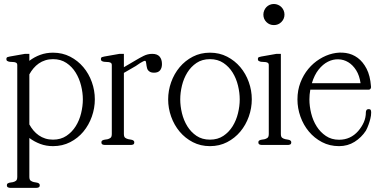

<svg xmlns="http://www.w3.org/2000/svg" viewBox="-20 -721 1880 955"><path d="M392.1 -226.6Q392.1 -259.8 383.3 -295.2Q374.5 -330.6 356.4 -359.9Q338.4 -389.2 310.3 -408Q282.2 -426.8 243.7 -426.8Q223.1 -426.8 205.3 -421.1Q187.5 -415.5 172.9 -405.3Q158.2 -395 146.5 -381.1Q134.8 -367.2 126 -351.1V-102.1Q134.8 -85.9 146.5 -72Q158.2 -58.1 172.9 -47.9Q187.5 -37.6 205.3 -32Q223.1 -26.4 243.7 -26.4Q282.2 -26.4 310.3 -45.2Q338.4 -64 356.7 -93.3Q375 -122.6 383.5 -158Q392.1 -193.4 392.1 -226.6ZM451.7 -227.1Q451.7 -183.1 436.8 -141.1Q421.9 -99.1 394.8 -66.4Q367.7 -33.7 329.1 -13.9Q290.5 5.9 243.7 5.9Q209.5 5.9 180.2 -5.1Q150.9 -16.1 126 -34.7V158.7Q126 172.9 132.6 177.7Q139.2 182.6 147.9 184.6Q153.3 185.5 157.7 186.3Q162.1 187 166 188Q169.9 189 173.8 191.7Q177.7 194.3 177.7 200.2Q177.7 208.5 172.4 210.9Q167 213.4 161.1 213.4H31.2Q25.4 213.4 19.8 210.9Q14.2 208.5 14.2 200.2Q14.2 193.8 18.1 191.4Q22 189 25.9 188Q29.8 187 34.4 186.5Q39.1 186 43.9 185.1Q52.7 183.1 59.3 178.2Q65.9 173.3 65.9 158.7V-398.4Q65.9 -405.3 61.5 -408.2Q57.1 -411.1 50.5 -412.1Q43.9 -413.1 36.6 -413.1Q29.3 -413.1 23.4 -414.6Q19.5 -415.5 15.6 -418Q11.7 -420.4 11.7 -426.8Q11.7 -435.1 17.3 -437Q22.9 -439 28.8 -439.9L104 -453.1H126V-418.5Q150.9 -437.5 180.2 -448.2Q209.5 -459 243.7 -459Q290.5 -459 328.9 -439.2Q367.2 -419.4 394.5 -387Q421.9 -354.5 436.8 -312.7Q451.7 -271 451.7 -227.1Z M785.6 -402.3Q785.6 -382.8 776.1 -371.1Q766.6 -359.4 746.1 -359.4Q734.9 -359.4 728.3 -362.5Q721.7 -365.7 717.5 -370.4Q713.4 -375 711.7 -381.1Q710 -387.2 709 -393.1Q708 -398.4 707.5 -403.6Q707 -408.7 706.1 -412.6Q705.1 -416.5 704.1 -417.5Q703.1 -418.5 701.2 -418.5Q697.8 -418.5 691.7 -415.5Q685.5 -412.6 677.7 -407.7Q670.9 -403.8 665.3 -399.4Q659.7 -395 655.3 -392.6L596.2 -358.4V-54.7Q596.2 -40.5 602.8 -35.6Q609.4 -30.8 618.2 -28.8Q623.5 -27.8 627.9 -27.1Q632.3 -26.4 636.2 -25.4Q640.1 -24.4 644 -21.7Q647.9 -19 647.9 -13.2Q647.9 -4.9 642.6 -2.4Q637.2 0 631.3 0H501.5Q495.6 0 490 -2.4Q484.4 -4.9 484.4 -13.2Q484.4 -19.5 488.3 -22Q492.2 -24.4 496.1 -25.4Q500 -26.4 504.6 -26.9Q509.3 -27.3 514.2 -28.3Q522.9 -30.3 529.5 -35.2Q536.1 -40 536.1 -54.7V-398.4Q536.1 -405.3 531.7 -408.2Q527.3 -411.1 520.8 -412.1Q514.2 -413.1 506.8 -413.1Q499.5 -413.1 493.7 -414.6Q489.7 -415.5 485.8 -418Q481.9 -420.4 481.9 -426.8Q481.9 -435.1 487.5 -437Q493.2 -439 499 -439.9L574.2 -453.1H596.2V-386.7L655.3 -421.4Q673.8 -432.6 694.3 -442.9Q714.8 -453.1 737.3 -453.1Q762.2 -453.1 773.9 -439.5Q785.6 -425.8 785.6 -402.3Z M1172.4 -226.6Q1172.4 -259.8 1163.8 -295.2Q1155.3 -330.6 1137.2 -359.9Q1119.1 -389.2 1091.1 -408Q1063 -426.8 1024.4 -426.8Q985.4 -426.8 957.5 -408Q929.7 -389.2 911.6 -359.9Q893.6 -330.6 885 -295.2Q876.5 -259.8 876.5 -226.6Q876.5 -193.4 885 -158Q893.6 -122.6 911.6 -93.3Q929.7 -64 957.5 -45.2Q985.4 -26.4 1024.4 -26.4Q1063 -26.4 1091.1 -45.2Q1119.1 -64 1137.2 -93.3Q1155.3 -122.6 1163.8 -158Q1172.4 -193.4 1172.4 -226.6ZM1232.4 -227.1Q1232.4 -183.1 1217.5 -141.1Q1202.6 -99.1 1175.3 -66.4Q1147.9 -33.7 1109.6 -13.9Q1071.3 5.9 1024.4 5.9Q977.5 5.9 939.2 -13.9Q900.9 -33.7 873.5 -66.4Q846.2 -99.1 831.3 -140.9Q816.4 -182.6 816.4 -226.6Q816.4 -270.5 831.3 -312.3Q846.2 -354 873.5 -386.7Q900.9 -419.4 939.2 -439.2Q977.5 -459 1024.4 -459Q1071.3 -459 1109.6 -439.2Q1147.9 -419.4 1175.3 -387Q1202.6 -354.5 1217.5 -312.7Q1232.4 -271 1232.4 -227.1Z M1428.7 -13.2Q1428.7 -4.9 1423.3 -2.4Q1418 0 1412.1 0H1282.2Q1276.4 0 1270.8 -2.4Q1265.1 -4.9 1265.1 -13.2Q1265.1 -19.5 1269 -22Q1272.9 -24.4 1276.9 -25.4Q1280.8 -26.4 1285.4 -26.9Q1290 -27.3 1294.9 -28.3Q1303.7 -30.3 1310.3 -35.2Q1316.9 -40 1316.9 -54.7V-398.4Q1316.9 -405.3 1312.5 -408.2Q1308.1 -411.1 1301.5 -412.1Q1294.9 -413.1 1287.6 -413.1Q1280.3 -413.1 1274.4 -414.6Q1270.5 -415.5 1266.6 -418Q1262.7 -420.4 1262.7 -426.8Q1262.7 -435.1 1268.3 -437Q1273.9 -439 1279.8 -439.9L1355 -453.1H1377V-54.7Q1377 -40.5 1383.5 -35.6Q1390.1 -30.8 1398.9 -28.8Q1404.3 -27.8 1408.7 -27.1Q1413.1 -26.4 1417 -25.4Q1420.9 -24.4 1424.8 -21.7Q1428.7 -19 1428.7 -13.2ZM1395 -648.4Q1395 -627 1379.4 -611.3Q1364.3 -596.2 1342.3 -596.2Q1320.3 -596.2 1305.2 -611.3Q1290 -626.5 1290 -648.4Q1290 -659.2 1294.2 -668.9Q1298.3 -678.7 1305.2 -685.8Q1312 -692.9 1321.5 -697Q1331.1 -701.2 1342.3 -701.2Q1353 -701.2 1362.8 -697Q1372.6 -692.9 1379.6 -685.8Q1386.7 -678.7 1390.9 -668.9Q1395 -659.2 1395 -648.4Z M1773.4 -307.1Q1768.1 -345.2 1751.5 -371.6Q1734.9 -397.9 1712.2 -411.6Q1689.5 -425.3 1662.8 -426Q1636.2 -426.8 1611.1 -414.1Q1585.9 -401.4 1564.7 -374.8Q1543.5 -348.1 1531.2 -307.1ZM1826.2 -161.6Q1826.2 -146 1822 -129.9Q1817.9 -113.8 1813 -100.6Q1810.1 -92.8 1806.9 -85.2Q1803.7 -77.6 1799.8 -70.8Q1777.8 -37.1 1743.7 -15.6Q1709.5 5.9 1666.5 5.9Q1619.6 5.9 1581.5 -14.2Q1543.5 -34.2 1516.4 -66.7Q1489.3 -99.1 1474.4 -140.9Q1459.5 -182.6 1459.5 -226.6Q1459.5 -272 1474.4 -310.5Q1489.3 -349.1 1513.7 -378.4Q1538.1 -407.7 1569.6 -427.2Q1601.1 -446.8 1634.5 -454.6Q1668 -462.4 1700.4 -457.5Q1732.9 -452.6 1759.3 -433.1Q1785.6 -413.6 1803.5 -378.9Q1821.3 -344.2 1825.2 -292Q1826.7 -286.6 1823.7 -280.8Q1820.8 -274.9 1812.5 -274.9H1523.4Q1519 -250.5 1519 -226.6Q1519 -192.9 1527.8 -157.2Q1536.6 -121.6 1554.9 -92.5Q1573.2 -63.5 1601.1 -44.7Q1628.9 -25.9 1666.5 -25.9Q1723.6 -25.9 1761.7 -69.3Q1779.3 -89.8 1789.6 -113Q1799.8 -136.2 1799.8 -162.6Q1799.8 -168 1802.7 -173.1Q1805.7 -178.2 1813.5 -178.2Q1822.8 -178.2 1824.5 -172.6Q1826.2 -167 1826.2 -161.6Z"/></svg>

Font: Atsinvsda
Style: Regular
Weight: 400
Designer: Al Webster
Foundry: Al Webster and Michael Everson
Version: Version 2.000